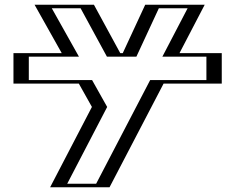

<svg xmlns="http://www.w3.org/2000/svg" viewBox="-20 -533 996 813"><path d="M619 -513H823L716.1 -308H894V-179H648.9L420 260H216L393 -80L337.4 -179H62V-308H265L150 -513H354L465.5 -308H523.9ZM628.6 -498H798.3L691.4 -293H879V-194H639.8L410.9 245H240.7L410.1 -80.3L346.2 -194H77V-293H290.7L175.6 -498H345.1L456.5 -293H533.5ZM628.6 -498 533.5 -293H456.5L345.1 -498H175.6L290.7 -293H77V-194H346.2L410.1 -80.3L240.7 245H410.9L639.8 -194H879V-293H691.4L798.3 -498ZM619 -513 523.9 -308H465.5L354 -513H150L265 -308H62V-179H337.4L393 -80L216 260H420L648.9 -179H894V-308H716.1L823 -513ZM652.6 -498H774.4L667.5 -293H854V-194H615.9L387.1 245H264.6L433.8 -80.1L369.9 -194H102V-293H314.3L199.3 -498H321.3L432.8 -293H557.5ZM594.9 -513 499.8 -308H489.2L377.7 -513H126.3L241.4 -308H37V-179H313.8L369.2 -80.2L192.2 260H443.8L672.7 -179H919V-308H740L846.8 -513Z"/></svg>

Font: Hussar Outliner
Style: Regular
Weight: 700
Foundry: Cannot Into Space Fonts
Version: Version 0.92